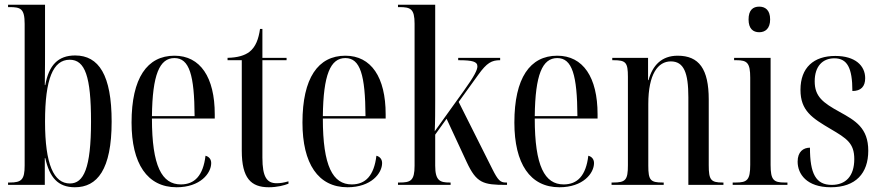

<svg xmlns="http://www.w3.org/2000/svg" viewBox="-20 -780 3714 810"><path d="M296 10C390 10 451 -64 451 -267C451 -463 397 -546 297 -546C225 -546 186 -505 171 -421H169C170 -488 170 -536 170 -573V-760H14V-750H20C67 -750 84 -744 84 -679V-82C84 -22 71 -10 21 -10H14V0H169V-113H171C189 -32 224 10 296 10ZM275 -6C207 -6 170 -86 170 -267C170 -447 204 -528 274 -528C339 -528 364 -457 364 -267C364 -70 333 -6 275 -6Z M725 10C825 10 871 -49 871 -92C871 -108 862 -119 847 -123C837 -39 801 -2 743 -2C663 -2 621 -79 621 -280H886V-298C886 -454 825 -545 716 -545C601 -545 535 -451 535 -263C535 -90 601 10 725 10ZM801 -290H621C623 -465 653 -535 716 -535C779 -535 800 -463 801 -290Z M1114 10C1150 10 1179 2 1197 -5V-15C1176 -9 1162 -7 1147 -7C1106 -7 1087 -33 1087 -115V-526H1189V-536H1087V-658H1077C1071 -616 1059 -582 1032 -561C1012 -546 983 -537 940 -536V-526H1000V-144C1000 -28 1039 10 1114 10Z M1446 10C1546 10 1592 -49 1592 -92C1592 -108 1583 -119 1568 -123C1558 -39 1522 -2 1464 -2C1384 -2 1342 -79 1342 -280H1607V-298C1607 -454 1546 -545 1437 -545C1322 -545 1256 -451 1256 -263C1256 -90 1322 10 1446 10ZM1522 -290H1342C1344 -465 1374 -535 1437 -535C1500 -535 1521 -463 1522 -290Z M1659 0H1881V-10H1877C1837 -10 1816 -17 1816 -81V-212L1864 -279L1949 -96C1990 -8 2018 0 2114 0H2119V-10H2114C2091 -10 2081 -19 2057 -67L1915 -350L1998 -465C2034 -515 2054 -526 2090 -526V-536H1913V-526C1974 -526 1994 -520 1994 -500C1994 -486 1983 -461 1936 -396L1814 -226C1816 -264 1816 -319 1816 -354V-760H1659V-750H1665C1712 -750 1729 -743 1729 -680V-81C1729 -17 1712 -10 1665 -10H1659Z M2340 10C2440 10 2486 -49 2486 -92C2486 -108 2477 -119 2462 -123C2452 -39 2416 -2 2358 -2C2278 -2 2236 -79 2236 -280H2501V-298C2501 -454 2440 -545 2331 -545C2216 -545 2150 -451 2150 -263C2150 -90 2216 10 2340 10ZM2416 -290H2236C2238 -465 2268 -535 2331 -535C2394 -535 2415 -463 2416 -290Z M2560 0H2780V-10H2775C2724 -10 2715 -20 2715 -81V-341C2715 -468 2756 -521 2810 -521C2865 -521 2884 -473 2884 -370V0H3032V-10H3028C2979 -10 2970 -21 2970 -83V-360C2970 -489 2929 -545 2839 -545C2771 -545 2733 -504 2716 -442H2714V-536H2563V-526H2568C2620 -526 2629 -517 2629 -456V-83C2629 -20 2619 -10 2566 -10H2560Z M3183 -644C3208 -644 3229 -659 3229 -698C3229 -738 3208 -752 3183 -752C3157 -752 3138 -738 3138 -698C3138 -659 3157 -644 3183 -644ZM3071 0H3302V-10H3291C3244 -10 3231 -20 3231 -84V-536H3077V-526H3087C3132 -526 3145 -515 3145 -452V-85C3145 -20 3132 -10 3084 -10H3071Z M3485 10C3590 10 3643 -49 3643 -144C3643 -240 3589 -271 3522 -308C3451 -347 3417 -373 3417 -437C3417 -500 3450 -534 3500 -534C3554 -534 3576 -494 3576 -396C3612 -396 3630 -415 3630 -450C3630 -503 3588 -544 3504 -544C3413 -544 3357 -495 3357 -401C3357 -313 3406 -282 3484 -236C3552 -196 3584 -176 3584 -109C3584 -36 3547 0 3489 0C3422 0 3397 -47 3397 -157C3369 -157 3345 -140 3345 -98C3345 -46 3383 10 3485 10Z"/></svg>

Font: Noto Serif Display ExtraCondensed
Style: Regular
Weight: 400
Width: 2
Designer: Monotype Design Team
Foundry: Monotype Imaging Inc.
Version: Version 2.009